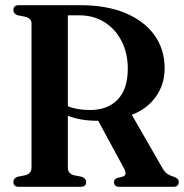

<svg xmlns="http://www.w3.org/2000/svg" viewBox="-20 -720 711 740"><path d="M614.5 -457.5Q614.5 -394.5 580.5 -347Q546.5 -299.5 488 -277.5L606.5 -71.5Q615.5 -56 625.5 -49.5Q635.5 -43 650.5 -38.5Q669 -32.5 669 -18.5Q669 0 648 0H440Q419.5 0 419.5 -18.5Q419.5 -29 431.5 -34L452 -39Q462 -42 463.8 -49Q465.5 -56 458.5 -70L358.5 -254.5H356.5Q289 -254.5 241.5 -274V-74Q241.5 -51.5 263.5 -45L296 -38.5Q312 -32.5 312 -18.5Q312 0 290.5 0H53Q31.5 0 31.5 -18.5Q31.5 -32.5 47 -38.5L79 -45Q101.5 -52 101.5 -74V-629.5Q101.5 -648.5 79 -655L47 -661.5Q31.5 -667.5 31.5 -681.5Q31.5 -700 53 -700H288.5Q392 -700 464.8 -669Q537.5 -638 576 -583.5Q614.5 -529 614.5 -457.5ZM241.5 -661V-310.5Q262 -302.5 283.8 -299.2Q305.5 -296 327 -296Q394.5 -296 433.5 -336.2Q472.5 -376.5 472.5 -455Q472.5 -514.5 448.8 -561.2Q425 -608 382.8 -634.5Q340.5 -661 285 -661Z"/></svg>

Font: Fraunces 144pt S050 SemiBold
Style: Regular
Weight: 600
Version: Version 1.000; ttfautohint (v1.8.3)